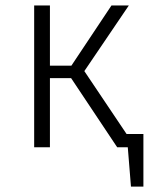

<svg xmlns="http://www.w3.org/2000/svg" viewBox="-20 -543 549 708"><path d="M508.8 -48.8V145H462.9L451.2 0H412.1L242.2 -254.9H164.1V0H106V-522.9H164.1V-300.8H243.2L391.1 -522.9H455.1L291 -280.8L446.8 -48.8Z"/></svg>

Font: FiraSans-Light
Style: Regular
Weight: 300
Designer: Carrois Corporate & Edenspiekermann AG
Foundry: Carrois Corporate GbR & Edenspiekermann AG
Version: Version 3.106;PS 003.106;hotconv 1.0.70;makeotf.lib2.5.58329